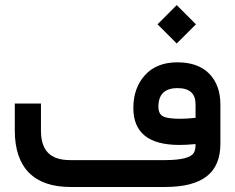

<svg xmlns="http://www.w3.org/2000/svg" viewBox="-20 -747 939 767"><path d="M512.7 -315.4C512.7 -217.3 573.7 -168 696.3 -168C713.4 -168 734.9 -168.9 761.2 -171.4V-169.9C761.2 -154.8 758.8 -143.6 753.4 -135.3C743.2 -118.7 708 -107.4 639.2 -107.4H260.3C180.7 -107.4 143.6 -145.5 143.6 -226.1V-333.5H39.1V-225.6C39.1 -77.1 115.7 0 261.7 0H637.7C790 0 860.4 -56.6 860.4 -173.3V-329.1C860.4 -380.9 845.7 -421.9 815.9 -452.6C786.1 -482.9 743.7 -498 688.5 -498C633.3 -498 590.3 -481 559.6 -447.3C528.3 -413.1 512.7 -369.1 512.7 -315.4ZM686 -573.2 762.7 -649.9 686 -726.6 609.4 -649.9ZM689.5 -395C737.3 -395 761.2 -373.5 761.2 -330.6V-276.4C739.3 -273.9 718.8 -272.5 700.2 -272.5C666.5 -272.5 643.6 -275.9 631.3 -282.2C619.1 -288.6 612.8 -301.3 612.8 -320.8C612.8 -370.1 638.2 -395 689.5 -395Z"/></svg>

Font: Shabnam Medium
Style: Regular
Weight: 500
Foundry: DejaVu fonts team - Redesigned by Saber Rastikerdar - Based on Vazir font
Version: Version 5.0.1